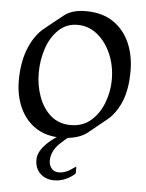

<svg xmlns="http://www.w3.org/2000/svg" viewBox="-50 -534 579 761"><g transform="rotate(5 239.0 -153.5)"><path d="M206 15Q146 15 104.5 -13Q63 -41 41.5 -89Q20 -137 20 -196Q20 -264 39 -316Q58 -368 93 -402Q98 -406 118 -422.5Q138 -439 175 -468Q206 -493 261 -493Q326 -493 369.5 -464Q413 -435 435.5 -385Q458 -335 458 -271Q458 -205 440.5 -157.5Q423 -110 389 -78Q376 -68 357.5 -52.5Q339 -37 314 -17Q276 15 206 15ZM240 -38Q288 -38 320.5 -66.5Q353 -95 370 -139.5Q387 -184 387 -231Q387 -285 367.5 -331.5Q348 -378 313 -407Q278 -436 233 -436Q189 -436 158 -406.5Q127 -377 111.5 -330.5Q96 -284 96 -233Q96 -183 112.5 -138Q129 -93 161 -65.5Q193 -38 240 -38ZM194 186Q160 186 138.5 165.5Q117 145 117 111Q117 85 136.5 61Q156 37 183 18.5Q210 0 232 -10H264Q253 -3 237 10Q221 23 203 40Q186 56 178 74Q170 92 170 109Q170 128 180.5 140.5Q191 153 210 153Q222 153 233 149Q248 144 256.5 137.5Q265 131 277 124V151Q265 164 242 175Q219 186 194 186Z"/></g></svg>

Font: Luxurious Roman
Style: Regular
Weight: 400
Designer: Robert E. Leuschke
Foundry: Robert E. Leuschke
Version: Version 1.010; ttfautohint (v1.8.3)